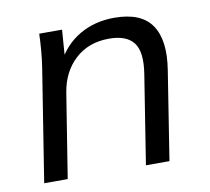

<svg xmlns="http://www.w3.org/2000/svg" viewBox="-63 -581 712 651"><g transform="rotate(-10 293.0 -255.5)"><path d="M38.6 0 99.7 -385.9Q104.1 -414.2 106.6 -443.6Q109.1 -472.9 110.1 -502.3H188.7L180.5 -391.7L167 -390.7Q197 -450 249.6 -480.6Q302.3 -511.3 369.5 -511.3Q462 -511.3 498 -458.6Q533.9 -405.9 518 -305.8L469.9 0H388.9L437 -304.7Q449.1 -380 424.6 -412.3Q400.1 -444.6 339.9 -444.6Q269.2 -444.6 222.9 -401.9Q176.7 -359.3 165.6 -288.6L119.6 0Z"/></g></svg>

Font: Mulish ExtraLight
Style: Italic
Weight: 200
Italic angle: -9°
Designer: Vernon Adams
Foundry: Vernon Adams
Version: Version 3.603